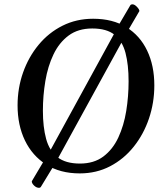

<svg xmlns="http://www.w3.org/2000/svg" viewBox="-20 -795 770 896"><path d="M352.1 14.2Q260.7 14.2 195.8 -26.9Q130.9 -67.9 96.4 -139.4Q62 -210.9 62 -303.2Q62 -383.8 87.6 -456.5Q113.3 -529.3 160.2 -585.9Q207 -642.6 271.7 -675Q336.4 -707.5 414.6 -707.5Q505.9 -707.5 569.6 -668.2Q633.3 -628.9 666.7 -558.8Q700.2 -488.8 700.2 -396.5Q700.2 -315.9 675.3 -242.2Q650.4 -168.5 604.2 -110.6Q558.1 -52.7 494.1 -19.3Q430.2 14.2 352.1 14.2ZM353 -31.7Q418.5 -31.7 462.4 -64.7Q506.3 -97.7 532.2 -153.3Q558.1 -209 569.1 -277.1Q580.1 -345.2 580.1 -415.5Q580.1 -492.7 565.7 -547.9Q551.3 -603 514.6 -632.6Q478 -662.1 410.6 -662.1Q344.7 -662.1 300.3 -629.2Q255.9 -596.2 229.5 -540.8Q203.1 -485.4 191.7 -417.2Q180.2 -349.1 180.2 -278.3Q180.2 -202.1 195.3 -146.7Q210.4 -91.3 248.3 -61.5Q286.1 -31.7 353 -31.7ZM630.4 -743.2 572.3 -644 560.5 -621.1 231.9 -22 219.7 -3.4 170.4 77.6Q167.5 81.5 162.1 81.5Q149.9 81.5 138.9 70.8Q127.9 60.1 128.4 50.8L179.7 -35.6L189.5 -46.9L518.1 -647.5L530.3 -671.9L587.9 -770Q590.8 -774.9 597.7 -774.9Q607.9 -774.9 619.4 -762.7Q630.9 -750.5 630.4 -743.2Z"/></svg>

Font: Gelasio
Style: Italic
Weight: 400
Italic angle: -8.5°
Designer: Eben Sorkin
Foundry: Eben Sorkin
Version: Version 1.008